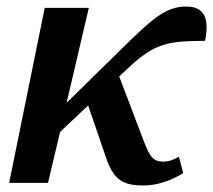

<svg xmlns="http://www.w3.org/2000/svg" viewBox="-20 -560 653 588"><path d="M8 0H127L164 -156L250 -237L302 -85C327 -7 357 8 421 8C467 8 513 -12 541 -30L528 -80C510 -70 497 -65 479 -65C448 -65 438 -83 421 -126L345 -326L371 -350C455 -430 497 -434 608 -435C622 -505 605 -540 550 -540C486 -540 444 -500 352 -410L184 -245L252 -536H117Z"/></svg>

Font: Noto Serif SemiBold
Style: Italic
Weight: 600
Italic angle: -12°
Designer: Monotype Design Team
Foundry: Monotype Imaging Inc.
Version: Version 2.014